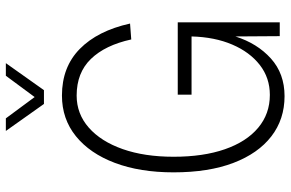

<svg xmlns="http://www.w3.org/2000/svg" viewBox="-184 -768 969 640"><g transform="rotate(-90 300.0 -448.5)"><path d="M299 16Q222 16 165 -28Q108 -72 76.5 -154.5Q45 -237 45 -354Q45 -466 76.5 -549.5Q108 -633 165.5 -679.5Q223 -726 301 -726Q396 -726 456.5 -666.5Q517 -607 541 -499L488 -495Q469 -582 423 -629.5Q377 -677 301 -677Q240 -677 194 -636.5Q148 -596 122.5 -523.5Q97 -451 97 -354Q97 -255 122 -183Q147 -111 193.5 -72Q240 -33 303 -33Q360 -33 403 -66.5Q446 -100 471 -158.5Q496 -217 498 -294H304V-340H545V0H499L498 -148Q475 -75 424.5 -29.5Q374 16 299 16ZM183 -913H225L296 -817L367 -913H409L319 -786H273Z"/></g></svg>

Font: Geist Mono ExtraLight
Style: Regular
Weight: 200
Monospace: yes
Designer: Basement.studio, Andrés Briganti, Mateo Zaragoza
Foundry: Basement.studio, Vercel, Andrés Briganti, Guido Ferreyra, Mateo Zaragoza
Version: Version 1.500; ttfautohint (v1.8.4.7-5d5b)